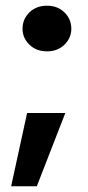

<svg xmlns="http://www.w3.org/2000/svg" viewBox="-20 -530 307 673"><path d="M145 -350Q107 -350 83 -373.5Q59 -397 59 -429Q59 -463 83 -486.5Q107 -510 145 -510Q182 -510 206 -486.5Q230 -463 230 -429Q230 -397 206 -373.5Q182 -350 145 -350ZM19 123 75 -134H209L109 123Z"/></svg>

Font: DM Sans 9pt 36pt ExtraBold
Style: Regular
Weight: 800
Version: Version 4.004;gftools[0.9.30]